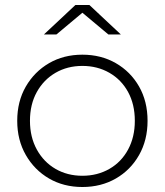

<svg xmlns="http://www.w3.org/2000/svg" viewBox="-20 -745 660 769"><path d="M310 4Q235 4 176.5 -30Q118 -64 83.5 -124Q49 -184 49 -261Q49 -339 83.5 -398.5Q118 -458 176.5 -492Q235 -526 310 -526Q385 -526 444 -492Q503 -458 537 -398.5Q571 -339 571 -261Q571 -184 537 -124Q503 -64 444 -30Q385 4 310 4ZM310 -41Q370 -41 418 -68.5Q466 -96 493 -146Q520 -196 520 -261Q520 -327 493 -376.5Q466 -426 418 -453.5Q370 -481 310 -481Q250 -481 202.5 -453.5Q155 -426 127.5 -376.5Q100 -327 100 -261Q100 -196 127.5 -146Q155 -96 202.5 -68.5Q250 -41 310 -41ZM156 -607 282 -725H338L464 -607H414L310 -694L206 -607Z"/></svg>

Font: Montserrat Z Light
Style: Regular
Weight: 300
Designer: Julieta Ulanovsky
Foundry: Julieta Ulanovsky
Version: Version 8.000